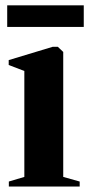

<svg xmlns="http://www.w3.org/2000/svg" viewBox="-20 -686 328 706"><path d="M12.5 0V-18.5L69.5 -35.5V-425L12 -447V-465L174 -514H192.5L212.5 -495V-35.5L273 -18.5V0ZM288 -666.5V-587H6.5V-666.5Z"/></svg>

Font: Merriweather 144pt
Style: Bold
Weight: 700
Version: Version 2.100